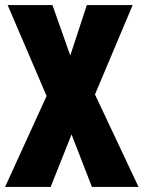

<svg xmlns="http://www.w3.org/2000/svg" viewBox="-22 -734 564 754"><path d="M522 0H339L259 -206L177 0H-2L161 -357L8 -714H184L254 -516L319 -714H499L351 -363Z"/></svg>

Font: Noto Sans Lao UI ExtCond Blk
Style: Regular
Weight: 900
Width: 2
Designer: Monotype Design Team
Foundry: Monotype Imaging Inc.
Version: Version 2.000; ttfautohint (v1.8.4.7-5d5b)